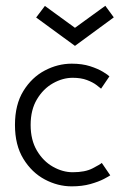

<svg xmlns="http://www.w3.org/2000/svg" viewBox="-20 -648 446 680"><path d="M237.5 -38Q281.5 -38 308 -51.8Q334.5 -65.5 340.5 -71L370.5 -27Q366.5 -24 348 -14.2Q329.5 -4.5 300.2 3.8Q271 12 234 12Q184.5 12 138.5 -12.5Q92.5 -37 62.8 -85.5Q33 -134 33 -205.5Q33 -277.5 62.8 -325.8Q92.5 -374 138.5 -398.2Q184.5 -422.5 234 -422.5Q271 -422.5 299 -413.5Q327 -404.5 345 -393.5Q363 -382.5 367.5 -377.5L338 -334Q333.5 -338 321.2 -347.2Q309 -356.5 288 -364.5Q267 -372.5 237.5 -372.5Q202 -372.5 167.5 -353Q133 -333.5 110.8 -296.2Q88.5 -259 88.5 -205.5Q88.5 -152 110.8 -114.5Q133 -77 167.5 -57.5Q202 -38 237.5 -38ZM245.5 -485.5 108 -586 139 -627 245.5 -549.5 353 -627.5 383 -586.5Z"/></svg>

Font: League Spartan Thin Light
Style: Regular
Weight: 300
Version: Version 2.002